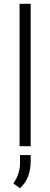

<svg xmlns="http://www.w3.org/2000/svg" viewBox="-20 -770 264 1011"><path d="M141.6 0H83V-750H141.6ZM85 221.2 50.3 195.8Q84 147.9 85.4 93.3V46.4H141.6V77.1Q141.6 170.4 85 221.2Z"/></svg>

Font: SteelSelectRoboto
Style: Regular
Weight: 300
Designer: Google
Version: Version 2.137; 2017